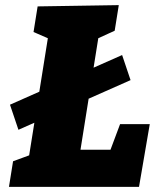

<svg xmlns="http://www.w3.org/2000/svg" viewBox="-20 -730 629 750"><path d="M19 -321 457 -515 490 -417 52 -223ZM449 -245H565L523 0H15L31 -100L115 -131L91 -105L170 -600L189 -571L111 -605L127 -705L444 -710L428 -610L345 -572L367 -600L288 -105L269 -145H431L400 -114Z"/></svg>

Font: Bitter Thin Black
Style: Italic
Weight: 900
Italic angle: -9°
Version: Version 3.020